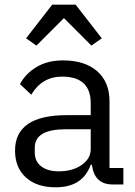

<svg xmlns="http://www.w3.org/2000/svg" viewBox="-20 -785 574 817"><path d="M135 -591 91 -622 202 -765H302L413 -622L369 -591L252 -708ZM217 12Q136 12 90 -30Q44 -72 44 -144Q44 -295 264 -295H366V-346Q366 -459 244 -459Q159 -459 113 -382L65 -427Q88 -471 135 -499.5Q182 -528 248 -528Q341 -528 393.5 -482Q446 -436 446 -354V-70H505V0H460Q384 0 372 -78L371 -84H366Q332 12 217 12ZM230 -56Q289 -56 327.5 -83Q366 -110 366 -150V-235H260Q128 -235 128 -157V-136Q128 -98 155.5 -77Q183 -56 230 -56Z"/></svg>

Font: Anuphan
Style: Regular
Weight: 400
Designer: Mike Abbink, Paul van der Laan, Pieter van Rosmalen, Mint Tantisuwanna
Foundry: Bold Monday; Cadson Demak
Version: Version 3.002;hotconv 1.0.109;makeotfexe 2.5.65596